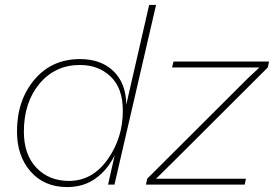

<svg xmlns="http://www.w3.org/2000/svg" viewBox="-20 -750 1113 780"><path d="M253 10Q160 10 104.5 -53Q49 -116 49 -216Q49 -342 119.5 -426Q190 -510 305 -510Q391 -510 441.5 -460.5Q492 -411 493 -325L586 -730H614L445 0H419L446 -120Q418 -61 369 -25.5Q320 10 253 10ZM573 0 578 -24 985 -430 1034 -476H679L685 -500H1073L1068 -476L685 -94L614 -24H979L974 0ZM260 -15Q355 -15 417 -102Q479 -189 479 -300Q479 -392 429.5 -439Q380 -486 305 -486Q204 -486 140.5 -410Q77 -334 77 -215Q77 -122 128 -68.5Q179 -15 260 -15Z"/></svg>

Font: Elaine Sans ExtraLight
Style: Italic
Weight: 275
Italic angle: -13°
Designer: Wei Huang
Foundry: Wei Huang
Version: Version 2.001;December 24, 2019;FontCreator 12.0.0.2547 64-b